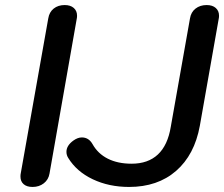

<svg xmlns="http://www.w3.org/2000/svg" viewBox="-20 -730 887 760"><path d="M61 -31Q61 -39 62 -43L171 -657Q175 -682 192.5 -696Q210 -710 236 -710Q259 -710 272 -698.5Q285 -687 285 -668Q285 -661 284 -657L176 -43Q172 -19 153.5 -4.5Q135 10 109 10Q86 10 73.5 -1Q61 -12 61 -31ZM250 -105Q243 -116 243 -129Q243 -154 271 -174Q288 -186 304 -186Q331 -186 346 -160Q367 -122 406.5 -102Q446 -82 501 -82Q566 -82 605 -118.5Q644 -155 656 -228L732 -657Q736 -682 754 -696Q772 -710 798 -710Q821 -710 834 -698.5Q847 -687 847 -668Q847 -661 846 -657L771 -232Q750 -117 677 -53.5Q604 10 491 10Q411 10 347 -20.5Q283 -51 250 -105Z"/></svg>

Font: Kodchasan SemiBold
Style: Italic
Weight: 600
Italic angle: -10°
Version: Version 1.000; ttfautohint (v1.6)